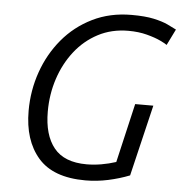

<svg xmlns="http://www.w3.org/2000/svg" viewBox="-52 -758 779 822"><g transform="rotate(5 337.5 -346.5)"><path d="M345 15Q206 15 141.5 -59.5Q77 -134 77 -261Q77 -348 105 -428Q133 -508 185.5 -571Q238 -634 313 -671Q388 -708 481 -708Q539 -708 576 -700Q613 -692 636.5 -681Q660 -670 675 -662L641 -593Q635 -598 612 -609Q589 -620 553 -629.5Q517 -639 473 -639Q401 -639 343 -608.5Q285 -578 244 -525.5Q203 -473 181 -406Q159 -339 159 -265Q159 -164 203.5 -109Q248 -54 344 -54Q375 -54 407 -59.5Q439 -65 470 -75L529 -329H607L534 -23Q491 -6 442.5 4.5Q394 15 345 15Z"/></g></svg>

Font: Ubuntu Sans
Style: Italic
Weight: 400
Italic angle: -13.5°
Designer: Dalton Maag Ltd
Foundry: Dalton Maag Ltd
Version: Version 1.006